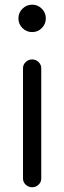

<svg xmlns="http://www.w3.org/2000/svg" viewBox="-20 -789 271 809"><path d="M76.9 -501.5Q76.9 -516.6 88.3 -527.6Q99.6 -538.6 115.5 -538.6Q131.1 -538.6 142.5 -527.6Q153.8 -516.6 153.8 -501.5V-36.9Q153.8 -21.7 142.6 -10.9Q131.3 0 115.5 0Q99.6 0 88.3 -10.9Q76.9 -21.7 76.9 -36.9ZM156.2 -670.7Q139.4 -653.8 115.5 -653.8Q91.6 -653.8 74.6 -670.7Q57.6 -687.5 57.6 -711.4Q57.6 -735.4 74.6 -752.3Q91.6 -769.3 115.5 -769.3Q139.4 -769.3 156.2 -752.3Q173.1 -735.4 173.1 -711.4Q173.1 -687.5 156.2 -670.7Z"/></svg>

Font: Tecnico
Style: Grueso
Weight: 700
Version: Version 1.3